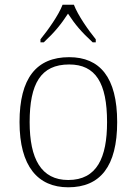

<svg xmlns="http://www.w3.org/2000/svg" viewBox="-20 -786 581 816"><path d="M152 -619V-606H166C213 -650 239 -682 269 -728C299 -682 326 -650 374 -606H387V-619C356 -657 311 -721 294 -766H246C229 -721 183 -657 152 -619ZM270 10C406 10 478 -79 478 -267C478 -458 404 -543 274 -543C135 -543 63 -454 63 -267C63 -79 141 10 270 10ZM270 -21C155 -21 106 -111 106 -267C106 -430 153 -512 274 -512C386 -512 435 -434 435 -267C435 -116 392 -21 270 -21Z"/></svg>

Font: Noto Serif Sinhala ExtraLight
Style: Regular
Weight: 200
Designer: Jelle Bosma - Monotype Design Team
Foundry: Monotype Imaging Inc.
Version: Version 2.007